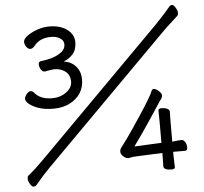

<svg xmlns="http://www.w3.org/2000/svg" viewBox="-60 -906 1121 1057"><g transform="rotate(-5 500.0 -378.0)"><path d="M180 -10 871 -705Q891 -725 913 -744.5Q935 -764 953 -781Q958 -785 958 -797Q958 -809 948 -826Q938 -843 929 -843Q920 -843 914 -836Q892 -808 832 -745L141 -50Q94 -3 59 25Q54 29 54 41Q54 53 64 70Q74 87 83 87Q92 87 98 81Q141 29 180 -10ZM252 -547Q290 -547 314.5 -527Q339 -507 339 -472.5Q339 -438 306 -413.5Q273 -389 227 -389Q161 -389 129 -430Q121 -438 111 -438Q101 -438 89.5 -424Q78 -410 78 -397.5Q78 -385 96.5 -369.5Q115 -354 148.5 -342.5Q182 -331 231.5 -331Q281 -331 319.5 -350.5Q358 -370 379 -402.5Q400 -435 400 -478Q400 -521 375 -550Q350 -579 308 -585Q337 -595 359 -619.5Q381 -644 381 -686Q381 -728 343.5 -756Q306 -784 245 -784Q211 -784 177.5 -772Q144 -760 122 -743.5Q100 -727 100 -711.5Q100 -696 110 -683Q120 -670 132 -670Q144 -670 156 -685Q188 -726 250 -726Q278 -726 299 -713.5Q320 -701 320 -678.5Q320 -656 302 -640Q264 -607 185 -598Q170 -597 170 -581.5Q170 -566 178.5 -552.5Q187 -539 200 -539Q240 -547 252 -547ZM645 -29 805 -36V-16L804 37Q804 59 848 59Q867 59 867 47L865 -15V-37H931Q944 -37 944 -53.5Q944 -70 936.5 -84Q929 -98 915.5 -98Q902 -98 865 -93V-206L866 -259Q866 -270 853 -276Q840 -282 822 -282Q804 -282 804 -270L805 -206V-92L655 -85Q708 -158 755.5 -230Q803 -302 812 -316L826 -336Q831 -344 831 -353.5Q831 -363 815.5 -377Q800 -391 790 -391Q780 -391 777 -384Q766 -354 705.5 -262Q645 -170 617.5 -132Q590 -94 582.5 -85Q575 -76 575 -62.5Q575 -49 589 -36.5Q603 -24 617 -24Z"/></g></svg>

Font: LXGW WenKai Mono TC
Style: Regular
Weight: 400
Designer: LXGW / Fontworks Inc.
Foundry: LXGW / Fontworks Inc.
Version: Version 1.330